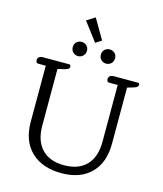

<svg xmlns="http://www.w3.org/2000/svg" viewBox="-147 -1147 1075 1266"><g transform="rotate(15 390.5 -513.5)"><path d="M290 -1003 347 -1039 427 -902 386 -876ZM251 -811Q251 -832 265 -845.5Q279 -859 299 -859Q320 -859 334 -845.5Q348 -832 348 -811Q348 -790 334 -776Q320 -762 299 -762Q279 -762 265 -776Q251 -790 251 -811ZM443 -811Q443 -832 457 -845.5Q471 -859 491 -859Q512 -859 526 -845.5Q540 -832 540 -811Q540 -790 526 -776Q512 -762 491 -762Q471 -762 457 -776Q443 -790 443 -811ZM111 -263V-646H60Q43 -646 43 -667Q43 -680 52.5 -687.5Q62 -695 79 -695H257Q269 -695 269 -682Q269 -672 262.5 -666.5Q256 -661 241 -657L191 -645V-259Q191 -155 244.5 -99Q298 -43 396 -43Q495 -43 548.5 -98.5Q602 -154 602 -259V-646H544Q527 -646 527 -667Q527 -680 536.5 -687.5Q546 -695 563 -695H726Q738 -695 738 -683Q738 -667 712 -659L666 -645V-263Q666 -132 593.5 -60Q521 12 393 12Q262 12 186.5 -60Q111 -132 111 -263Z"/></g></svg>

Font: Maitree
Style: Regular
Weight: 400
Designer: CadsonDemak Team
Foundry: CadsonDemak
Version: Version 1.000